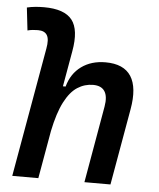

<svg xmlns="http://www.w3.org/2000/svg" viewBox="-53 -789 692 835"><g transform="rotate(5 293.0 -371.5)"><path d="M346.7 0 405.3 -335Q413.1 -379.4 398.4 -402.1Q383.8 -424.8 347.7 -424.8Q311 -424.8 279.5 -404.5Q248 -384.3 223.4 -336.7Q198.7 -289.1 182.1 -208L206.5 -407.2H229Q244.6 -464.4 287.8 -495.8Q331.1 -527.3 393.1 -527.3Q472.7 -527.3 504.4 -478.3Q536.1 -429.2 519 -333L460.4 0ZM31.7 0 131.3 -564.9Q138.7 -605 127.9 -623Q117.2 -641.1 87.9 -641.1Q76.7 -641.1 65.2 -639.9Q53.7 -638.7 42.5 -635.7L31.2 -734.9Q49.8 -739.3 68.4 -741Q86.9 -742.7 105.5 -742.7Q194.8 -742.7 228.3 -700Q261.7 -657.2 244.6 -562.5L145.5 0Z"/></g></svg>

Font: Cascadia Mono Medium
Style: Italic
Weight: 500
Italic angle: -10°
Monospace: yes
Designer: Aaron Bell
Foundry: Saja Typeworks
Version: Version 2407.024